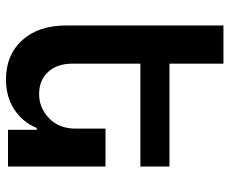

<svg xmlns="http://www.w3.org/2000/svg" viewBox="-83 -684 774 648"><g transform="rotate(90 304.0 -360.0)"><path d="M414.1 -229V-329.1H542V0H418V-97.2H412.1Q392.6 -49.8 349.9 -21.5Q307.1 6.8 248 6.8Q165.5 6.8 115.7 -47.9Q65.9 -102.5 65.9 -198.2V-727.1H194.8V-544.9H542V-446.8H194.8V-217.8Q194.8 -166 222.7 -135.5Q250.5 -105 297.9 -105Q343.3 -105 378.7 -138.2Q414.1 -171.4 414.1 -229Z"/></g></svg>

Font: Telcell.Market SemBd
Style: Regular
Weight: 600
Designer: Rasmus Andersson, Sedrak Mkrtchyan
Version: Version 3.019;git-0a5106e0b